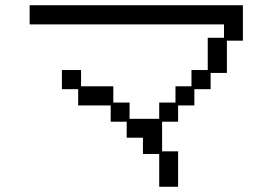

<svg xmlns="http://www.w3.org/2000/svg" viewBox="-20 -684 1040 732"><path d="M278 -344H216V-417H289V-355H412V-293H474V-231H587V-293H649V-355H710V-417H772V-540H834V-591H93V-664H906V-529H845V-406H783V-344H721V-282H659V-220H598V-107H659V28H587V-97H525V-159H463V-220H402V-282H278Z"/></svg>

Font: DotGothic16
Style: Regular
Weight: 400
Designer: Fontworks Inc.
Foundry: Fontworks Inc.
Version: Version 1.100